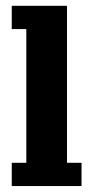

<svg xmlns="http://www.w3.org/2000/svg" viewBox="-20 -625 313 645"><path d="M19.5 -605.5H205.1V-78.1H253.9V0H19.5V-78.1H68.4V-527.3H19.5Z"/></svg>

Font: Orelega One
Style: Regular
Weight: 400
Version: Version 1.1 ; ttfautohint (v1.8.3)